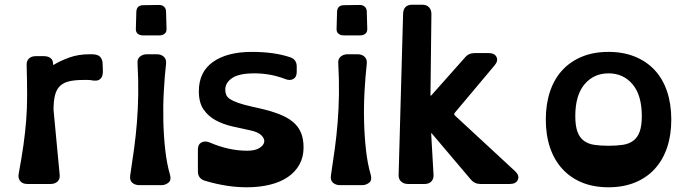

<svg xmlns="http://www.w3.org/2000/svg" viewBox="-20 -780 2924 814"><path d="M372 -439Q363 -441 354 -441Q345 -441 333 -441Q298 -441 274 -435.5Q250 -430 235 -416Q220 -402 213.5 -377.5Q207 -353 207 -314L233 -39Q235 -21 224 -10.5Q213 0 194 0H96Q76 0 66 -12Q56 -24 59 -42Q72 -112 79.5 -165.5Q87 -219 91 -270Q95 -321 95 -376Q95 -431 93 -504Q92 -521 102.5 -531.5Q113 -542 132 -542H166Q183 -542 194 -534Q205 -526 205 -509Q205 -502 211 -507Q235 -522 273.5 -536Q312 -550 360 -550Q366 -550 370.5 -550Q375 -550 382 -549Q399 -547 407 -536Q415 -525 415 -511Q415 -499 416 -485Q417 -471 414 -460Q411 -449 401.5 -442.5Q392 -436 372 -439Z M586 -630Q572 -630 563.5 -637.5Q555 -645 556 -659L558 -730Q559 -758 588 -758L654 -759Q668 -759 676 -751Q684 -743 684 -731L686 -659Q687 -645 678.5 -637.5Q670 -630 656 -630ZM571 5Q553 5 541 -5Q529 -15 532 -36Q541 -95 548.5 -150Q556 -205 560.5 -261.5Q565 -318 566 -379.5Q567 -441 563 -514Q562 -531 574 -540.5Q586 -550 603 -550H645Q663 -550 674.5 -539.5Q686 -529 684 -510Q678 -456 674.5 -393Q671 -330 672.5 -267Q674 -204 680.5 -145Q687 -86 701 -38Q707 -16 694 -5.5Q681 5 664 5Z M1026 14Q985 14 942 7.5Q899 1 851 -13Q819 -22 819 -53V-146Q819 -168 834 -176Q849 -184 869 -176Q950 -141 1028 -141Q1061 -141 1079 -152Q1097 -163 1100 -177Q1103 -191 1089 -205.5Q1075 -220 1043 -227Q1005 -235 965.5 -244Q926 -253 894.5 -270Q863 -287 843 -316Q823 -345 823 -393Q823 -475 883 -517.5Q943 -560 1048 -560Q1141 -560 1208 -538Q1238 -529 1238 -498V-475Q1238 -453 1223.5 -445Q1209 -437 1189 -445Q1127 -469 1059 -469Q993 -469 964 -449Q935 -429 935 -400Q935 -388 939 -378Q943 -368 955 -360Q967 -352 989.5 -344Q1012 -336 1048 -328L1079 -321Q1127 -310 1162.5 -296.5Q1198 -283 1221.5 -263.5Q1245 -244 1256 -217.5Q1267 -191 1267 -155Q1267 -114 1249.5 -82.5Q1232 -51 1200.5 -29.5Q1169 -8 1124.5 3Q1080 14 1026 14Z M1437 -630Q1423 -630 1414.5 -637.5Q1406 -645 1407 -659L1409 -730Q1410 -758 1439 -758L1505 -759Q1519 -759 1527 -751Q1535 -743 1535 -731L1537 -659Q1538 -645 1529.5 -637.5Q1521 -630 1507 -630ZM1422 5Q1404 5 1392 -5Q1380 -15 1383 -36Q1392 -95 1399.5 -150Q1407 -205 1411.5 -261.5Q1416 -318 1417 -379.5Q1418 -441 1414 -514Q1413 -531 1425 -540.5Q1437 -550 1454 -550H1496Q1514 -550 1525.5 -539.5Q1537 -529 1535 -510Q1529 -456 1525.5 -393Q1522 -330 1523.5 -267Q1525 -204 1531.5 -145Q1538 -86 1552 -38Q1558 -16 1545 -5.5Q1532 5 1515 5Z M2017 0Q1992 0 1976 -19L1810 -215Q1808 -217 1808 -214L1818 -39Q1819 -22 1809 -11Q1799 0 1780 0H1710Q1692 0 1680.5 -10.5Q1669 -21 1670 -39L1689 -723Q1691 -760 1728 -760H1770Q1789 -760 1799 -749Q1809 -738 1809 -721L1805 -377Q1805 -372 1809 -376L1952 -537Q1967 -555 1993 -555H2051Q2077 -555 2085 -538.5Q2093 -522 2077 -503L1909 -303Q1906 -299 1905.5 -296.5Q1905 -294 1910 -289L2164 -54Q2183 -36 2175.5 -18Q2168 0 2141 0Z M2560 14Q2497 14 2448 -6Q2399 -26 2364.5 -63.5Q2330 -101 2312 -154Q2294 -207 2294 -273Q2294 -339 2312 -392.5Q2330 -446 2364.5 -483Q2399 -520 2448 -540Q2497 -560 2560 -560Q2622 -560 2671.5 -540Q2721 -520 2755.5 -483Q2790 -446 2808 -392.5Q2826 -339 2826 -273Q2826 -207 2808 -154Q2790 -101 2755.5 -63.5Q2721 -26 2671.5 -6Q2622 14 2560 14ZM2560 -469Q2497 -469 2458 -422.5Q2419 -376 2419 -288Q2419 -247 2428 -222Q2437 -197 2455 -183.5Q2473 -170 2499 -166Q2525 -162 2560 -162Q2594 -162 2620.5 -166Q2647 -170 2665 -183.5Q2683 -197 2692 -222Q2701 -247 2701 -288Q2701 -376 2662 -422.5Q2623 -469 2560 -469Z"/></svg>

Font: OpenDyslexic3
Style: Bold
Weight: 700
Designer: Abelardo Gonzalez
Version: Version 1.000;PS 001.001;hotconv 1.0.56